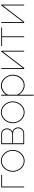

<svg xmlns="http://www.w3.org/2000/svg" viewBox="1762 -2329 780 4344"><g transform="rotate(-90 2152.0 -157.0)"><path d="M84 0V-519H368V-500H104V0Z M685 10Q634 10 589 -11Q544 -32 510 -69.5Q476 -107 457 -155.5Q438 -204 438 -258Q438 -313 457.5 -361.5Q477 -410 511 -447.5Q545 -485 590 -506Q635 -527 685 -527Q735 -527 780 -506Q825 -485 859 -447.5Q893 -410 912.5 -361.5Q932 -313 932 -258Q932 -204 913 -155.5Q894 -107 859.5 -69.5Q825 -32 780.5 -11Q736 10 685 10ZM458 -256Q458 -189 488.5 -133Q519 -77 570.5 -43.5Q622 -10 684 -10Q746 -10 798 -44Q850 -78 881 -135Q912 -192 912 -259Q912 -326 881 -382.5Q850 -439 798.5 -473Q747 -507 685 -507Q624 -507 572 -472.5Q520 -438 489 -381Q458 -324 458 -256Z M1062 0V-519H1299Q1336 -519 1363 -500Q1390 -481 1405 -451.5Q1420 -422 1420 -390Q1420 -350 1399.5 -316Q1379 -282 1344 -266Q1389 -253 1415.5 -216.5Q1442 -180 1442 -135Q1442 -99 1423.5 -68Q1405 -37 1375 -18.5Q1345 0 1308 0ZM1082 -19H1308Q1340 -19 1366 -36Q1392 -53 1407 -80Q1422 -107 1422 -136Q1422 -166 1407.5 -192.5Q1393 -219 1368.5 -235.5Q1344 -252 1313 -252H1082ZM1082 -271H1292Q1324 -271 1348 -288.5Q1372 -306 1385.5 -333Q1399 -360 1399 -389Q1399 -433 1370.5 -466.5Q1342 -500 1297 -500H1082Z M1783 10Q1732 10 1687 -11Q1642 -32 1608 -69.5Q1574 -107 1555 -155.5Q1536 -204 1536 -258Q1536 -313 1555.5 -361.5Q1575 -410 1609 -447.5Q1643 -485 1688 -506Q1733 -527 1783 -527Q1833 -527 1878 -506Q1923 -485 1957 -447.5Q1991 -410 2010.5 -361.5Q2030 -313 2030 -258Q2030 -204 2011 -155.5Q1992 -107 1957.5 -69.5Q1923 -32 1878.5 -11Q1834 10 1783 10ZM1556 -256Q1556 -189 1586.5 -133Q1617 -77 1668.5 -43.5Q1720 -10 1782 -10Q1844 -10 1896 -44Q1948 -78 1979 -135Q2010 -192 2010 -259Q2010 -326 1979 -382.5Q1948 -439 1896.5 -473Q1845 -507 1783 -507Q1722 -507 1670 -472.5Q1618 -438 1587 -381Q1556 -324 1556 -256Z M2392 10Q2323 10 2268.5 -28.5Q2214 -67 2180 -119V213H2160V-519H2180V-409Q2213 -461 2268.5 -494Q2324 -527 2383 -527Q2438 -527 2483.5 -504Q2529 -481 2562.5 -442.5Q2596 -404 2614.5 -356Q2633 -308 2633 -258Q2633 -187 2603 -126Q2573 -65 2519 -27.5Q2465 10 2392 10ZM2392 -10Q2443 -10 2483.5 -31Q2524 -52 2553 -88Q2582 -124 2597.5 -168Q2613 -212 2613 -258Q2613 -307 2595.5 -351.5Q2578 -396 2546 -431Q2514 -466 2472.5 -486.5Q2431 -507 2383 -507Q2353 -507 2318.5 -494Q2284 -481 2253 -458.5Q2222 -436 2202 -407.5Q2182 -379 2180 -348V-161Q2199 -119 2231 -85Q2263 -51 2304.5 -30.5Q2346 -10 2392 -10Z M2763 0V-518H2783V-28L3158 -519H3176V0H3156V-483L2786 0Z M3482 0V-500H3281V-519H3702V-500H3502V0Z M3807 0V-518H3827V-28L4202 -519H4220V0H4200V-483L3830 0Z"/></g></svg>

Font: Raleway Thin
Style: Regular
Weight: 100
Designer: Matt McInerney, Pablo Impallari, Rodrigo Fuenzalida
Foundry: Matt McInerney, Pablo Impallari, Rodrigo Fuenzalida
Version: Version 4.026